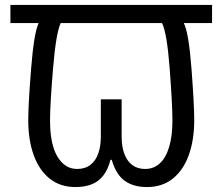

<svg xmlns="http://www.w3.org/2000/svg" viewBox="-20 -734 898 775"><path d="M285 21Q223 21 180.5 -13Q138 -47 116 -108Q94 -169 94 -249Q94 -311 105.5 -456Q117 -601 136 -641H22V-714H836V-641H722Q742 -601 753 -456Q764 -311 764 -249Q764 -169 742 -108Q720 -47 677.5 -13Q635 21 573 21Q518 21 483 -4.5Q448 -30 431 -89H426Q416 -50 397 -25.5Q378 -1 350 10Q322 21 285 21ZM291 -52Q324 -52 345.5 -69Q367 -86 377 -115.5Q387 -145 387 -182V-333H471V-182Q471 -141 482.5 -111.5Q494 -82 515 -67Q536 -52 566 -52Q600 -52 624.5 -74Q649 -96 662.5 -140Q676 -184 676 -248Q676 -311 665 -456Q654 -601 634 -641H225Q206 -601 194 -456Q182 -311 182 -248Q182 -151 212 -101.5Q242 -52 291 -52Z"/></svg>

Font: lkorean25
Style: Book
Weight: 400
Designer: Jelle Bosma - Monotype Design Team
Foundry: Monotype Imaging Inc.
Version: Version 2.003